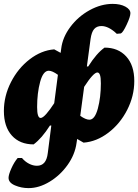

<svg xmlns="http://www.w3.org/2000/svg" viewBox="-24 -726 711 988"><path d="M667 -309Q667 -232 630.5 -160.5Q594 -89 533.5 -43Q473 3 406 8L373 -11L370 9Q362 69 324 122.5Q286 176 231.5 209Q177 242 123 242Q86 242 53 228Q20 214 20 189Q20 173 34.5 140.5Q49 108 67 87H89Q105 106 125.5 116.5Q146 127 166 127Q190 127 204 111Q218 95 222 61L240 -80H233Q191 -14 149 17Q78 17 37 -28.5Q-4 -74 -4 -155Q-4 -232 32.5 -303.5Q69 -375 129 -421Q189 -467 255 -472L288 -454L291 -476Q298 -534 338 -587.5Q378 -641 437 -673.5Q496 -706 556 -706Q595 -706 621 -692Q647 -678 647 -658Q647 -640 628 -599.5Q609 -559 598 -554L577 -552Q535 -592 498 -592Q474 -592 460.5 -576.5Q447 -561 442 -525L423 -384H430Q473 -452 514 -481Q584 -481 625.5 -435.5Q667 -390 667 -309ZM255 -195 274 -341Q245 -362 227 -362Q198 -362 182.5 -304.5Q167 -247 167 -175Q167 -119 185 -119Q196 -119 214.5 -140Q233 -161 255 -195ZM495 -297Q495 -327 490.5 -340Q486 -353 477 -353Q457 -353 409 -279L389 -130Q417 -110 436 -110Q464 -110 479.5 -167.5Q495 -225 495 -297Z"/></svg>

Font: Alegreya Black
Style: Italic
Weight: 900
Italic angle: -7°
Designer: Juan Pablo del Peral
Foundry: Huerta Tipografica
Version: Version 2.007; ttfautohint (v1.6)